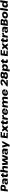

<svg xmlns="http://www.w3.org/2000/svg" viewBox="8872 -9652 974 18757"><g transform="rotate(-90 9358.5 -273.0)"><path d="M122 -700H454Q582 -700 641.5 -643Q701 -586 686 -477L677 -417Q662 -312 587 -256Q512 -200 384 -200H244L263 -336H357Q415 -336 447 -361.5Q479 -387 486 -439L488 -458Q497 -513 472.5 -538.5Q448 -564 389 -564H259L310 -608L224 0H24Z M1087 -203 1102 -306Q1110 -361 1077.5 -386.5Q1045 -412 969 -412Q922 -412 872.5 -400.5Q823 -389 775 -368L767 -499Q804 -515 851.5 -526.5Q899 -538 949 -544.5Q999 -551 1042 -551Q1194 -551 1260 -490Q1326 -429 1309 -306L1266 0H1102ZM891 11Q790 11 740 -31Q690 -73 700 -148L702 -162Q713 -238 775.5 -280.5Q838 -323 941 -323Q1049 -323 1104.5 -281.5Q1160 -240 1149 -165L1147 -150Q1137 -74 1069.5 -31.5Q1002 11 891 11ZM962 -86Q1009 -86 1039.5 -104.5Q1070 -123 1075 -155L1076 -164Q1080 -194 1056.5 -211.5Q1033 -229 985 -229Q942 -229 915 -212Q888 -195 883 -161V-153Q878 -122 899 -104Q920 -86 962 -86Z M1597 11Q1502 11 1465.5 -35.5Q1429 -82 1443 -180L1489 -509L1568 -667H1712L1649 -223Q1642 -177 1657.5 -156.5Q1673 -136 1714 -136Q1731 -136 1749 -139.5Q1767 -143 1785 -151L1790 -28Q1764 -17 1731.5 -7.5Q1699 2 1664.5 6.5Q1630 11 1597 11ZM1408 -540H1831L1812 -404H1389Z M2312 -274Q2321 -342 2302 -371.5Q2283 -401 2231 -401Q2171 -401 2133.5 -357.5Q2096 -314 2083 -229L2003 -140L2014 -212Q2038 -377 2120 -464Q2202 -551 2332 -551Q2446 -551 2490.5 -492Q2535 -433 2517 -306L2474 0H2273ZM1955 -740H2155L2106 -388L2051 0H1851Z M2608 -540H2806L2842 -132H2846L3011 -540H3227L3277 -132H3280L3432 -540H3629L3433 0H3132L3090 -318H3086L2954 0H2653Z M4006 -203 4021 -306Q4029 -361 3996.5 -386.5Q3964 -412 3888 -412Q3841 -412 3791.5 -400.5Q3742 -389 3694 -368L3686 -499Q3723 -515 3770.5 -526.5Q3818 -538 3868 -544.5Q3918 -551 3961 -551Q4113 -551 4179 -490Q4245 -429 4228 -306L4185 0H4021ZM3810 11Q3709 11 3659 -31Q3609 -73 3619 -148L3621 -162Q3632 -238 3694.5 -280.5Q3757 -323 3860 -323Q3968 -323 4023.5 -281.5Q4079 -240 4068 -165L4066 -150Q4056 -74 3988.5 -31.5Q3921 11 3810 11ZM3881 -86Q3928 -86 3958.5 -104.5Q3989 -123 3994 -155L3995 -164Q3999 -194 3975.5 -211.5Q3952 -229 3904 -229Q3861 -229 3834 -212Q3807 -195 3802 -161V-153Q3797 -122 3818 -104Q3839 -86 3881 -86Z M4382 156 4507 -62 4474 38 4322 -540H4523L4602 -198H4606L4776 -540H4976L4580 194Z M5393 -137H5771L5752 0H5218L5316 -700H5845L5827 -563H5453L5512 -668L5467 -344L5433 -417H5785L5766 -281H5413L5468 -354L5422 -32Z M5873 -540H6110L6481 0H6244ZM6089 -319 6276 -265 6034 0H5793ZM6071 -278 6312 -540H6553L6258 -224Z M6763 11Q6668 11 6631.5 -35.5Q6595 -82 6609 -180L6655 -509L6734 -667H6878L6815 -223Q6808 -177 6823.5 -156.5Q6839 -136 6880 -136Q6897 -136 6915 -139.5Q6933 -143 6951 -151L6956 -28Q6930 -17 6897.5 -7.5Q6865 2 6830.5 6.5Q6796 11 6763 11ZM6574 -540H6997L6978 -404H6555Z M7093 -540H7256L7263 -324L7217 0H7017ZM7212 -265Q7231 -407 7289.5 -479Q7348 -551 7441 -551Q7458 -551 7475 -549Q7492 -547 7509 -542L7475 -374Q7442 -383 7406 -383Q7338 -383 7299 -341.5Q7260 -300 7248 -215Z M7776 11Q7682 11 7619 -19.5Q7556 -50 7528 -108Q7500 -166 7512 -246L7519 -294Q7530 -374 7576 -431.5Q7622 -489 7698 -520Q7774 -551 7871 -551Q8023 -551 8093.5 -476Q8164 -401 8144 -259L8139 -225H7672L7685 -313H7994L7963 -280L7966 -303Q7974 -356 7945 -387Q7916 -418 7858 -418Q7802 -418 7764.5 -387Q7727 -356 7720 -302L7709 -224Q7702 -170 7729.5 -140Q7757 -110 7813 -110Q7859 -110 7891.5 -129Q7924 -148 7936 -180L8123 -166Q8084 -81 7994 -35Q7904 11 7776 11Z M9080 -275Q9089 -341 9070.5 -371Q9052 -401 9003 -401Q8945 -401 8908.5 -357.5Q8872 -314 8859 -229L8779 -140L8789 -212Q8811 -375 8893 -463Q8975 -551 9105 -551Q9216 -551 9259.5 -492.5Q9303 -434 9285 -307L9242 0H9041ZM8289 -540H8452L8467 -385L8413 0H8213ZM8666 -275Q8675 -341 8657 -371Q8639 -401 8589 -401Q8531 -401 8494.5 -357.5Q8458 -314 8445 -229L8365 -140L8376 -212Q8400 -377 8481 -464Q8562 -551 8691 -551Q8801 -551 8845 -492.5Q8889 -434 8871 -307L8827 0H8627Z M9641 11Q9547 11 9484 -19.5Q9421 -50 9393 -108Q9365 -166 9377 -246L9384 -294Q9395 -374 9441 -431.5Q9487 -489 9563 -520Q9639 -551 9736 -551Q9888 -551 9958.5 -476Q10029 -401 10009 -259L10004 -225H9537L9550 -313H9859L9828 -280L9831 -303Q9839 -356 9810 -387Q9781 -418 9723 -418Q9667 -418 9629.5 -387Q9592 -356 9585 -302L9574 -224Q9567 -170 9594.5 -140Q9622 -110 9678 -110Q9724 -110 9756.5 -129Q9789 -148 9801 -180L9988 -166Q9949 -81 9859 -35Q9769 11 9641 11Z M10307 -111 10674 -366Q10705 -389 10725.5 -407Q10746 -425 10758 -439.5Q10770 -454 10776.5 -468.5Q10783 -483 10785 -500L10786 -505Q10791 -542 10766.5 -561.5Q10742 -581 10689 -581Q10638 -581 10604 -556Q10570 -531 10552 -482L10363 -502Q10395 -604 10480.5 -657.5Q10566 -711 10700 -711Q10850 -711 10924.5 -660.5Q10999 -610 10986 -517L10984 -504Q10977 -459 10959.5 -422Q10942 -385 10906 -350Q10870 -315 10810 -272L10484 -41L10437 -137H10937L10918 0H10292Z M11326 11Q11163 11 11084 -39.5Q11005 -90 11018 -187L11020 -201Q11029 -265 11075.5 -311Q11122 -357 11200.5 -381.5Q11279 -406 11384 -406Q11489 -406 11560.5 -381.5Q11632 -357 11666.5 -311Q11701 -265 11691 -201L11689 -187Q11676 -90 11583 -39.5Q11490 11 11326 11ZM11345 -123Q11405 -123 11436 -144.5Q11467 -166 11473 -208L11475 -221Q11481 -264 11455 -286Q11429 -308 11371 -308Q11312 -308 11279.5 -286Q11247 -264 11241 -221L11239 -208Q11233 -166 11259.5 -144.5Q11286 -123 11345 -123ZM11373 -325Q11272 -325 11202.5 -347.5Q11133 -370 11100.5 -413.5Q11068 -457 11076 -516L11078 -529Q11090 -618 11180.5 -664.5Q11271 -711 11427 -711Q11584 -711 11660.5 -664.5Q11737 -618 11725 -529L11723 -516Q11715 -456 11670 -413Q11625 -370 11550 -347.5Q11475 -325 11373 -325ZM11386 -416Q11444 -416 11474 -435.5Q11504 -455 11510 -493L11511 -502Q11516 -539 11490 -558Q11464 -577 11408 -577Q11352 -577 11321 -558Q11290 -539 11284 -502L11283 -493Q11278 -455 11303 -435.5Q11328 -416 11386 -416Z M12166 11Q12083 11 12025 -21.5Q11967 -54 11941 -113.5Q11915 -173 11925 -254L11930 -288Q11942 -369 11985.5 -428Q12029 -487 12097.5 -519Q12166 -551 12251 -551Q12369 -551 12424.5 -484Q12480 -417 12463 -293L12456 -247Q12438 -123 12362.5 -56Q12287 11 12166 11ZM11848 -540H11977L12027 -388L11947 180H11747ZM12127 -130Q12179 -130 12213.5 -162.5Q12248 -195 12256 -251L12261 -287Q12269 -343 12243.5 -375Q12218 -407 12166 -407Q12123 -407 12090 -391.5Q12057 -376 12037 -347Q12017 -318 12011 -277L12009 -262Q12000 -201 12031.5 -165.5Q12063 -130 12127 -130Z M12741 11Q12646 11 12609.5 -35.5Q12573 -82 12587 -180L12633 -509L12712 -667H12856L12793 -223Q12786 -177 12801.5 -156.5Q12817 -136 12858 -136Q12875 -136 12893 -139.5Q12911 -143 12929 -151L12934 -28Q12908 -17 12875.5 -7.5Q12843 2 12808.5 6.5Q12774 11 12741 11ZM12552 -540H12975L12956 -404H12533Z M13419 -137H13797L13778 0H13244L13342 -700H13871L13853 -563H13479L13538 -668L13493 -344L13459 -417H13811L13792 -281H13439L13494 -354L13448 -32Z M13899 -540H14136L14507 0H14270ZM14115 -319 14302 -265 14060 0H13819ZM14097 -278 14338 -540H14579L14284 -224Z M14789 11Q14694 11 14657.5 -35.5Q14621 -82 14635 -180L14681 -509L14760 -667H14904L14841 -223Q14834 -177 14849.5 -156.5Q14865 -136 14906 -136Q14923 -136 14941 -139.5Q14959 -143 14977 -151L14982 -28Q14956 -17 14923.5 -7.5Q14891 2 14856.5 6.5Q14822 11 14789 11ZM14600 -540H15023L15004 -404H14581Z M15119 -540H15282L15289 -324L15243 0H15043ZM15238 -265Q15257 -407 15315.5 -479Q15374 -551 15467 -551Q15484 -551 15501 -549Q15518 -547 15535 -542L15501 -374Q15468 -383 15432 -383Q15364 -383 15325 -341.5Q15286 -300 15274 -215Z M15908 -203 15923 -306Q15931 -361 15898.5 -386.5Q15866 -412 15790 -412Q15743 -412 15693.5 -400.5Q15644 -389 15596 -368L15588 -499Q15625 -515 15672.5 -526.5Q15720 -538 15770 -544.5Q15820 -551 15863 -551Q16015 -551 16081 -490Q16147 -429 16130 -306L16087 0H15923ZM15712 11Q15611 11 15561 -31Q15511 -73 15521 -148L15523 -162Q15534 -238 15596.5 -280.5Q15659 -323 15762 -323Q15870 -323 15925.5 -281.5Q15981 -240 15970 -165L15968 -150Q15958 -74 15890.5 -31.5Q15823 11 15712 11ZM15783 -86Q15830 -86 15860.5 -104.5Q15891 -123 15896 -155L15897 -164Q15901 -194 15877.5 -211.5Q15854 -229 15806 -229Q15763 -229 15736 -212Q15709 -195 15704 -161V-153Q15699 -122 15720 -104Q15741 -86 15783 -86Z M16302 -700H16677Q16752 -700 16799 -681.5Q16846 -663 16866 -626Q16886 -589 16878 -533V-528Q16865 -447 16800.5 -399Q16736 -351 16634 -349L16635 -370Q16757 -368 16809 -324Q16861 -280 16849 -189V-184Q16840 -124 16809 -82.5Q16778 -41 16725.5 -20.5Q16673 0 16599 0H16204ZM16551 -130Q16583 -130 16603.5 -138.5Q16624 -147 16636 -165Q16648 -183 16652 -211L16653 -220Q16658 -259 16640.5 -278.5Q16623 -298 16582 -298H16446L16422 -130ZM16591 -410Q16615 -410 16633.5 -419Q16652 -428 16663.5 -445.5Q16675 -463 16678 -487L16679 -495Q16684 -534 16665 -552Q16646 -570 16598 -570H16484L16462 -410Z M17225 11Q17124 11 17055.5 -20Q16987 -51 16956 -108.5Q16925 -166 16936 -247L16943 -293Q16954 -374 17001 -431.5Q17048 -489 17126 -520Q17204 -551 17304 -551Q17405 -551 17474 -520Q17543 -489 17574.5 -431.5Q17606 -374 17594 -293L17587 -247Q17576 -166 17528.5 -108.5Q17481 -51 17403.5 -20Q17326 11 17225 11ZM17245 -135Q17303 -135 17342 -166.5Q17381 -198 17388 -250L17393 -290Q17401 -343 17371 -374Q17341 -405 17284 -405Q17246 -405 17216 -391Q17186 -377 17166.5 -351Q17147 -325 17142 -290L17137 -250Q17129 -198 17159 -166.5Q17189 -135 17245 -135Z M17962 -740 17858 0H17658L17762 -740Z M18210 11Q18092 11 18036.5 -56Q17981 -123 17999 -247L18006 -293Q18023 -417 18099 -484Q18175 -551 18295 -551Q18379 -551 18437 -519Q18495 -487 18521 -428Q18547 -369 18536 -288L18531 -254Q18519 -173 18475.5 -113.5Q18432 -54 18364 -21.5Q18296 11 18210 11ZM18296 -130Q18338 -130 18371 -146Q18404 -162 18424 -191.5Q18444 -221 18450 -262L18452 -277Q18461 -338 18429.5 -372.5Q18398 -407 18335 -407Q18282 -407 18247.5 -375Q18213 -343 18205 -287L18200 -251Q18191 -195 18217.5 -162.5Q18244 -130 18296 -130ZM18434 -152 18517 -740H18717L18613 0H18485Z"/></g></svg>

Font: Pathway Extreme 28pt ExtraBold
Style: Italic
Weight: 800
Italic angle: -8°
Designer: Eduardo Rodriguez Tunni
Foundry: Eduardo Rodriguez Tunni
Version: Version 1.001;gftools[0.9.26]